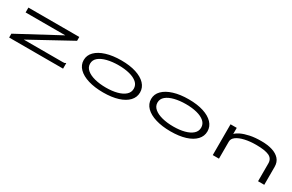

<svg xmlns="http://www.w3.org/2000/svg" viewBox="122 -1463 3757 2467"><g transform="rotate(30 2000.0 -230.0)"><path d="M100 -57 711 -385H122V-457H877V-400L276 -71H856Q873 -71 880 -73Q887 -75 893 -81H900V0H100Z M1497 8Q1371 8 1275.5 -21Q1180 -50 1127 -103.5Q1074 -157 1074 -229Q1074 -301 1127 -354.5Q1180 -408 1275.5 -437.5Q1371 -467 1497 -467Q1624 -467 1716.5 -437.5Q1809 -408 1859.5 -354.5Q1910 -301 1910 -229Q1910 -157 1859.5 -103.5Q1809 -50 1716.5 -21Q1624 8 1497 8ZM1497 -64Q1589 -64 1661 -83Q1733 -102 1774.5 -139Q1816 -176 1816 -230Q1816 -285 1774.5 -321.5Q1733 -358 1661 -376.5Q1589 -395 1497 -395Q1405 -395 1330.5 -376.5Q1256 -358 1212 -321.5Q1168 -285 1168 -230Q1168 -176 1212 -139Q1256 -102 1330.5 -83Q1405 -64 1497 -64Z M2497 8Q2371 8 2275.5 -21Q2180 -50 2127 -103.5Q2074 -157 2074 -229Q2074 -301 2127 -354.5Q2180 -408 2275.5 -437.5Q2371 -467 2497 -467Q2624 -467 2716.5 -437.5Q2809 -408 2859.5 -354.5Q2910 -301 2910 -229Q2910 -157 2859.5 -103.5Q2809 -50 2716.5 -21Q2624 8 2497 8ZM2497 -64Q2589 -64 2661 -83Q2733 -102 2774.5 -139Q2816 -176 2816 -230Q2816 -285 2774.5 -321.5Q2733 -358 2661 -376.5Q2589 -395 2497 -395Q2405 -395 2330.5 -376.5Q2256 -358 2212 -321.5Q2168 -285 2168 -230Q2168 -176 2212 -139Q2256 -102 2330.5 -83Q2405 -64 2497 -64Z M3121 0V-457H3213V-366Q3234 -390 3282.5 -413.5Q3331 -437 3406 -453Q3481 -469 3579 -468Q3668 -468 3737 -446.5Q3806 -425 3845.5 -380.5Q3885 -336 3885 -267V0H3793V-265Q3793 -336 3731.5 -364.5Q3670 -393 3539 -393Q3447 -393 3373 -376Q3299 -359 3256 -328Q3213 -297 3213 -253V0Z"/></g></svg>

Font: Inconsolata UltraExpanded
Style: Regular
Weight: 400
Width: 9
Monospace: yes
Designer: Raph Levien, Cyreal, Brenton Simpson
Foundry: Raph Levien, Cyreal, Google
Version: Version 3.000; ttfautohint (v1.8.2.53-6de2)